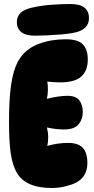

<svg xmlns="http://www.w3.org/2000/svg" viewBox="-20 -932 468 958"><path d="M308 -736Q369 -736 393.5 -710.5Q418 -685 418 -636Q418 -578 385 -549.5Q352 -521 281 -521Q267 -521 250.5 -522Q234 -523 216 -525Q223 -483 214 -439Q237 -445 265 -449.5Q293 -454 316 -454Q359 -454 376 -431Q393 -408 393 -374Q393 -337 372 -311.5Q351 -286 299 -286Q260 -286 214 -296Q226 -251 216 -204Q268 -219 320 -219Q369 -219 392.5 -195Q416 -171 416 -117Q416 -85 401.5 -59.5Q387 -34 356 -19Q335 -9 303 -1.5Q271 6 239 6Q172 6 128.5 -13.5Q85 -33 64 -70Q43 -106 34 -164Q25 -222 25 -323Q25 -419 32 -481.5Q39 -544 52 -583Q65 -622 82 -645Q116 -692 175.5 -714Q235 -736 308 -736ZM153 -754Q108 -754 86 -772Q64 -790 64 -821Q64 -850 83.5 -868.5Q103 -887 149 -896Q190 -905 240 -908.5Q290 -912 330 -912Q381 -912 402.5 -893Q424 -874 424 -842Q424 -782 346 -768Q320 -763 284.5 -760Q249 -757 214 -755.5Q179 -754 153 -754Z"/></svg>

Font: DynaPuff Condensed
Style: Bold
Weight: 700
Width: 3
Designer: Toshi Omagari, Jennifer Daniel
Foundry: Google Fonts
Version: Version 2.000; ttfautohint (v1.8.4.7-5d5b)